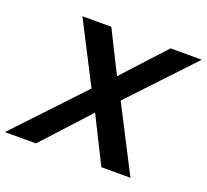

<svg xmlns="http://www.w3.org/2000/svg" viewBox="-178 -846 1070 993"><g transform="rotate(20 356.5 -350.0)"><path d="M-58 0 286 -365 114 -700H273L388 -470L599 -700H771L449 -358L633 0H473L346 -254L113 0Z"/></g></svg>

Font: Red Hat Display ExtraBold
Style: Italic
Weight: 800
Italic angle: -12°
Designer: Pentagram, MCKL
Foundry: Pentagram, MCKL
Version: Version 1.023